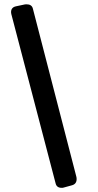

<svg xmlns="http://www.w3.org/2000/svg" viewBox="-20 -815 457 898"><path d="M133.8 -774.4Q128.9 -794.9 104 -794.9Q99.1 -794.9 96.7 -794.4L55.2 -785.6Q31.7 -780.8 31.7 -757.8Q31.7 -754.9 32.7 -750L240.2 43Q245.1 63.5 268.6 63.5H272.9Q274.4 63.5 276.9 62.5L315.9 51.8Q338.4 45.9 338.4 22.5Q338.4 16.1 336.9 10.7Z"/></svg>

Font: Capriola
Style: Regular
Weight: 400
Designer: Viktoriya Grabowska
Foundry: Viktoriya Grabowska
Version: Version 1.007